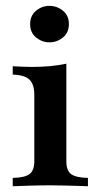

<svg xmlns="http://www.w3.org/2000/svg" viewBox="-20 -647 344 667"><path d="M24.2 0V-29Q66.1 -29.8 82.7 -42.3Q99.2 -54.8 99.2 -87.1V-316.9Q99.2 -353.2 83.1 -369.8Q66.9 -386.3 24.2 -387.9V-416.9Q40.3 -416.1 56.9 -415.3Q73.4 -414.5 90.3 -414.5Q124.2 -414.5 154.4 -417.3Q184.7 -420.2 210.5 -425.8V-87.1Q210.5 -54 227.4 -41.9Q244.4 -29.8 285.5 -29V0Q273.4 -0.8 252.4 -1.2Q231.5 -1.6 206.5 -2.4Q181.5 -3.2 156.5 -3.2Q119.4 -3.2 81.5 -2Q43.5 -0.8 24.2 0ZM151.6 -500Q125.8 -500 105.2 -516.9Q84.7 -533.9 84.7 -562.9Q84.7 -592.7 105.2 -609.7Q125.8 -626.6 151.6 -626.6Q178.2 -626.6 198.8 -609.7Q219.4 -592.7 219.4 -563.7Q219.4 -533.9 198.8 -516.9Q178.2 -500 151.6 -500Z"/></svg>

Font: Playfair
Style: Bold
Weight: 700
Designer: Claus Eggers Sørensen
Foundry: Claus Eggers Sørensen
Version: Version 2.001;gftools[0.9.30]